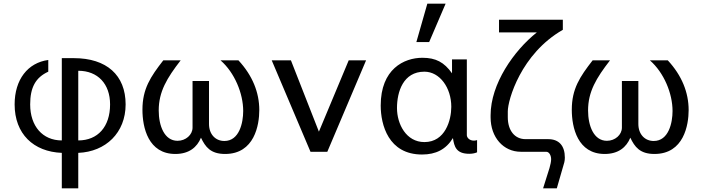

<svg xmlns="http://www.w3.org/2000/svg" viewBox="-20 -830 3834 1050"><path d="M408 -443C515 -443 582 -371 582 -259C582 -137 515 -62 408 -62ZM318 -62C213 -62 145 -140 145 -259C145 -351 174 -406 244 -438V-502C132 -487 60 -395 60 -259C60 -98 163 0 318 6V200H408V6C558 0 667 -104 667 -259C667 -419 563 -512 384 -512H318Z M873 -500C803 -410 759 -344 759 -230C759 -132 791 12 939 12C1014 12 1058 -25 1079 -77C1103 -27 1131 12 1211 12C1372 12 1398 -147 1398 -228C1398 -324 1361 -417 1284 -500H1186C1263 -433 1310 -319 1310 -223C1310 -159 1289 -59 1207 -59C1159 -59 1123 -95 1123 -152V-387H1033V-132C1033 -93 996 -60 951 -60C879 -60 848 -142 848 -226C848 -329 893 -403 968 -500Z M1887 -500 1724 -110 1571 -500H1466L1678 0H1770L1982 -500Z M2301 -438C2385 -438 2448 -350 2448 -246C2448 -173 2415 -53 2301 -53C2201 -53 2151 -152 2151 -239C2151 -328 2185 -438 2301 -438ZM2457 -75C2464 -28 2475 11 2546 11C2561 11 2575 9 2589 3V-64C2581 -61 2573 -61 2571 -61C2548 -61 2533 -77 2533 -91V-505H2452V-429C2409 -490 2363 -514 2290 -514C2189 -514 2062 -452 2062 -253C2062 -148 2104 15 2288 15C2364 15 2419 -13 2457 -75ZM2317 -810 2257 -600H2327L2417 -810Z M2916 -653C2790 -553 2663 -371 2663 -200V-188C2663 -79 2733 0 2828 0H2967C2984 0 2994 21 2994 41C2994 53 2990 72 2985 89L2950 200H3025L3066 58C3068 50 3069 41 3069 32C3069 -33 3037 -69 2978 -69H2854C2795 -69 2757 -116 2757 -189V-221C2757 -283 2829 -536 3058 -667V-722H2709V-653Z M3221 -500C3151 -410 3107 -344 3107 -230C3107 -132 3139 12 3287 12C3362 12 3406 -25 3427 -77C3451 -27 3479 12 3559 12C3720 12 3746 -147 3746 -228C3746 -324 3709 -417 3632 -500H3534C3611 -433 3658 -319 3658 -223C3658 -159 3637 -59 3555 -59C3507 -59 3471 -95 3471 -152V-387H3381V-132C3381 -93 3344 -60 3299 -60C3227 -60 3196 -142 3196 -226C3196 -329 3241 -403 3316 -500Z"/></svg>

Font: Perun
Style: Regular
Weight: 400
Foundry: Copyright (c) Stefan Peev, Context Ltd, 2016
Version: Version 1.089